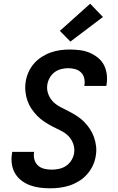

<svg xmlns="http://www.w3.org/2000/svg" viewBox="-20 -1011 640 1039"><path d="M252 8Q223 8 195.5 4.5Q168 1 142.5 -8.5Q117 -18 96 -34Q75 -50 61.5 -73Q48 -96 44 -123.5Q40 -151 45 -180L46 -189H165L164 -185Q161 -164 167 -145Q173 -126 187 -114Q201 -102 220.5 -97.5Q240 -93 260 -93Q280 -93 300.5 -97.5Q321 -102 338.5 -114Q356 -126 367 -144.5Q378 -163 381 -182Q385 -209 376 -233.5Q367 -258 349.5 -275.5Q332 -293 309 -304Q286 -315 264 -326.5Q242 -338 220.5 -352Q199 -366 182 -383.5Q165 -401 151 -421.5Q137 -442 128.5 -466Q120 -490 117.5 -516.5Q115 -543 119 -569Q123 -595 134 -620Q145 -645 163 -666Q181 -687 205 -702.5Q229 -718 254.5 -727Q280 -736 306 -739.5Q332 -743 357 -743Q385 -743 412.5 -739.5Q440 -736 464 -726Q488 -716 509 -699.5Q530 -683 542 -660Q554 -637 557.5 -610Q561 -583 557 -555L555 -546H436L437 -550Q440 -570 435.5 -588.5Q431 -607 418 -619.5Q405 -632 386.5 -637Q368 -642 349 -642Q330 -642 310.5 -637Q291 -632 275 -620Q259 -608 249 -590Q239 -572 236 -553Q232 -527 241 -502.5Q250 -478 267.5 -460.5Q285 -443 307.5 -431.5Q330 -420 352.5 -408.5Q375 -397 396 -383.5Q417 -370 434.5 -352.5Q452 -335 466 -314Q480 -293 488.5 -269Q497 -245 500 -219Q503 -193 498 -166Q494 -140 482 -114.5Q470 -89 451 -67.5Q432 -46 407.5 -31Q383 -16 357.5 -7.5Q332 1 305 4.5Q278 8 252 8ZM361 -786 304 -844 468 -991 537 -919Z"/></svg>

Font: Iosevka Extended
Style: Bold Italic
Weight: 700
Width: 7
Italic angle: -9°
Monospace: yes
Designer: Belleve Invis
Foundry: Belleve Invis
Version: Version 32.5.0; ttfautohint (v1.8.4)